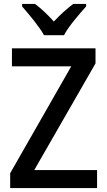

<svg xmlns="http://www.w3.org/2000/svg" viewBox="-20 -961 546 981"><path d="M205 -781H307C330 -826 386 -890 420 -928V-941H354C320 -915 290 -888 255 -851C224 -886 190 -918 159 -941H93V-928C128 -888 181 -825 205 -781ZM476 0V-92H155L468 -637V-714H41V-622H344L32 -76V0Z"/></svg>

Font: Noto Sans Khmer UI SemiCondensed Medium
Style: Regular
Weight: 500
Width: 4
Designer: Danh Hong and the Monotype Design Team
Foundry: Monotype Imaging Inc.
Version: Version 2.002